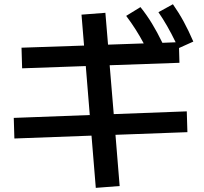

<svg xmlns="http://www.w3.org/2000/svg" viewBox="-20 -825 978 919"><path d="M418 -175.8 48.8 -162.1 45.9 -260.7 409.7 -274.4 390.6 -508.8 85.9 -498 83 -596.7 382.3 -606.9 370.1 -754.9 484.4 -763.7 497.1 -611.3 668 -617.2Q631.8 -685.5 584 -749L652.3 -791Q682.1 -753.9 707.3 -712.6Q732.4 -671.4 757.3 -620.1L820.8 -622.6Q781.2 -704.6 738.3 -766.6L807.6 -804.7Q836.4 -763.7 859.6 -720.9Q882.8 -678.2 905.3 -626L836.9 -595.2L838.9 -524.4L504.9 -512.7L524.4 -278.8L874 -292L877 -192.4L532.7 -179.7L552.7 65.4L438.5 74.2Z"/></svg>

Font: Pretendard SemiBold
Style: Regular
Weight: 600
Designer: Base glyphs from Inter by Rasmus Andersson; Hangeul glyphs from Noto Sans CJK(Source Han Sans) by Jang Soo-young and Kan
Foundry: Kil Hyung-jin
Version: Version 1.309